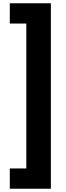

<svg xmlns="http://www.w3.org/2000/svg" viewBox="-20 -793 401 1174"><path d="M40 237V361H291V-773H40V-649H141V237Z"/></svg>

Font: Noto Sans Telugu ExtraCondensed Black
Style: Regular
Weight: 900
Width: 2
Designer: Jelle Bosma - Monotype Design Team
Foundry: Monotype Imaging Inc.
Version: Version 2.005